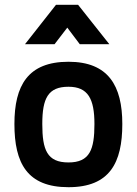

<svg xmlns="http://www.w3.org/2000/svg" viewBox="-20 -768 569 799"><path d="M265 -511C96 -511 40 -412 40 -252C40 -89 93 11 265 11C437 11 489 -91 489 -252C489 -411 431 -511 265 -511ZM265 -92C176 -92 156 -144 156 -252C156 -359 180 -407 265 -407C346 -407 373 -357 373 -252C373 -146 354 -92 265 -92ZM84 -584H207L260 -653L312 -584H435L305 -748H213Z"/></svg>

Font: TitilliumText22L
Style: 800 wt
Weight: 800
Designer: Campivisivi
Foundry: Campivisivi
Version: 1.000